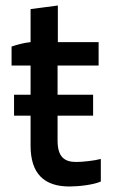

<svg xmlns="http://www.w3.org/2000/svg" viewBox="-20 -673 418 697"><path d="M31 -253H91V-144C91 -43 140 4 232 4C266 4 319 -2 346 -14V-96C325 -90 280 -85 257 -85C213 -85 189 -104 189 -163V-253H318V-329H189V-435H338V-520H190V-653L91 -640V-520C69 -518 42 -511 22 -504V-435H91V-329H31Z"/></svg>

Font: Fixel Text Medium
Style: Regular
Weight: 500
Width: 4
Designer: AlfaBravo + MacPaw
Foundry: Kyrylo Tkachov, Marchela Mozhyna, Serhii Makarenko, Maria Weinstein, Zakhar Kryvoshyya
Version: Version 1.211